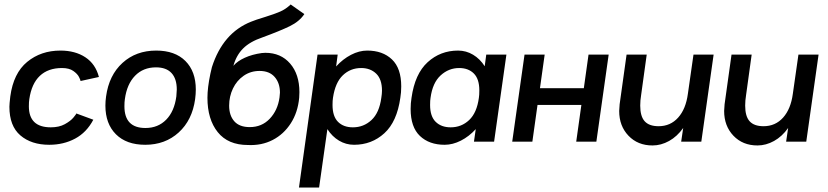

<svg xmlns="http://www.w3.org/2000/svg" viewBox="-20 -633 3701 858"><path d="M22 -156Q22 -168 26 -202Q40 -306 101.5 -356.5Q163 -407 250 -407Q316 -407 361.5 -377Q407 -347 422 -289L340 -271Q340 -275 333 -289Q326 -303 307.5 -316Q289 -329 257 -329Q195 -329 158 -294Q121 -259 111 -190Q109 -178 109 -158Q109 -64 207 -64Q244 -64 269.5 -78Q295 -92 308 -107.5Q321 -123 321 -126L397 -98Q367 -41 315.5 -13.5Q264 14 200 14Q120 14 71 -28Q22 -70 22 -156Z M451 -161Q451 -181 454 -202Q467 -297 527.5 -352Q588 -407 678 -407Q762 -407 808.5 -360.5Q855 -314 855 -233Q855 -213 852 -190Q839 -96 778.5 -41Q718 14 629 14Q545 14 498 -33Q451 -80 451 -161ZM768 -202Q770 -224 770 -233Q770 -281 746.5 -306.5Q723 -332 677 -332Q620 -332 583.5 -294.5Q547 -257 538 -190Q536 -178 536 -158Q536 -61 630 -61Q686 -61 722.5 -98Q759 -135 768 -202Z M1023 -339Q1041 -360 1074 -375Q1107 -390 1150 -396L1166 -397Q1235 -397 1276.5 -349Q1318 -301 1318 -221Q1318 -205 1317 -196Q1311 -131 1279.5 -82Q1248 -33 1198.5 -7.5Q1149 18 1088 15Q999 15 953 -42.5Q907 -100 907 -196Q907 -241 920 -303Q922 -314 927 -333Q976 -486 1102 -536Q1121 -544 1164 -557Q1206 -570 1231.5 -581Q1257 -592 1279 -613L1340 -570Q1318 -537 1275 -516Q1232 -495 1153 -466Q1097 -447 1066.5 -416.5Q1036 -386 1023 -339ZM1004 -161Q1004 -117 1027 -91Q1050 -65 1096 -65Q1150 -65 1185.5 -102.5Q1221 -140 1229 -197Q1231 -213 1231 -219Q1231 -262 1207.5 -289Q1184 -316 1140 -316Q1100 -316 1069 -294.5Q1038 -273 1021 -237.5Q1004 -202 1004 -161Z M1773 -247Q1773 -220 1769 -196Q1754 -89 1697.5 -37.5Q1641 14 1562 14Q1526 14 1495 -4.5Q1464 -23 1443 -56L1406 205H1316L1399 -389H1489L1482 -336Q1512 -369 1548.5 -388Q1585 -407 1621 -407Q1690 -407 1731.5 -367.5Q1773 -328 1773 -247ZM1687 -228Q1687 -279 1661 -304Q1635 -329 1594 -329Q1546 -329 1512 -296.5Q1478 -264 1468 -196Q1466 -184 1466 -164Q1466 -113 1490.5 -88.5Q1515 -64 1557 -64Q1605 -64 1640 -96.5Q1675 -129 1684 -196Q1687 -214 1687 -228Z M2243 -389 2188 0H2098L2106 -56Q2076 -23 2039.5 -4.5Q2003 14 1967 14Q1898 14 1856.5 -25.5Q1815 -65 1815 -146Q1815 -172 1819 -196Q1834 -303 1891 -355Q1948 -407 2027 -407Q2063 -407 2094 -388.5Q2125 -370 2146 -337L2153 -389ZM2120 -196Q2122 -208 2122 -229Q2122 -280 2097.5 -304.5Q2073 -329 2032 -329Q1985 -329 1949 -296Q1913 -263 1904 -196Q1902 -185 1902 -164Q1902 -113 1927 -88.5Q1952 -64 1994 -64Q2042 -64 2076.5 -96.5Q2111 -129 2120 -196Z M2610 -389H2700L2645 0H2555L2578 -164H2382L2359 0H2269L2324 -389H2414L2393 -239H2589Z M3169 -389 3114 0H3024L3033 -61Q3006 -23 2970 -3Q2934 17 2896 17Q2830 17 2788.5 -26.5Q2747 -70 2747 -137Q2747 -147 2749 -167L2780 -389H2870L2845 -208Q2841 -184 2841 -161Q2841 -113 2861 -91Q2881 -69 2923 -69Q2976 -69 3010.5 -107.5Q3045 -146 3054 -214L3055 -221L3079 -389Z M3638 -389 3583 0H3493L3502 -61Q3475 -23 3439 -3Q3403 17 3365 17Q3299 17 3257.5 -26.5Q3216 -70 3216 -137Q3216 -147 3218 -167L3249 -389H3339L3314 -208Q3310 -184 3310 -161Q3310 -113 3330 -91Q3350 -69 3392 -69Q3445 -69 3479.5 -107.5Q3514 -146 3523 -214L3524 -221L3548 -389Z"/></svg>

Font: Neutral Grotesk
Style: Italic
Weight: 400
Italic angle: -8°
Designer: Nawras Khrais
Foundry: Nawras Khrais
Version: Version 1.000